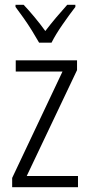

<svg xmlns="http://www.w3.org/2000/svg" viewBox="-20 -785 375 805"><path d="M307 0H31V-39L242 -485H46V-532H303V-491L92 -47H307ZM144 -606Q131 -629 114 -656.5Q97 -684 78.5 -710Q60 -736 45 -756V-765H79Q100 -743 124.5 -713.5Q149 -684 170 -655Q193 -685 214.5 -710.5Q236 -736 262 -765H296V-756Q272 -725 242.5 -682.5Q213 -640 196 -606Z"/></svg>

Font: Noto Sans Lao UI Cond Light
Style: Regular
Weight: 300
Width: 3
Designer: Monotype Design Team
Foundry: Monotype Imaging Inc.
Version: Version 2.000; ttfautohint (v1.8.4.7-5d5b)